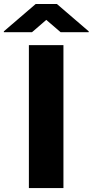

<svg xmlns="http://www.w3.org/2000/svg" viewBox="-92 -957 472 977"><path d="M230.8 -727.3V0H55V-727.3ZM71 -793.3 143.5 -855.8 216.3 -793.3H359.4V-797.6L197.4 -936.8H89.8L-72.4 -797.6V-793.3Z"/></svg>

Font: Inter UI Extra Bold
Style: Regular
Weight: 800
Designer: Rasmus Andersson
Foundry: rsms
Version: 3.2;8d6f07862